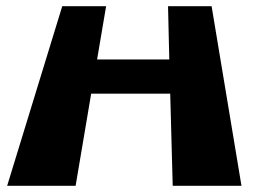

<svg xmlns="http://www.w3.org/2000/svg" viewBox="-20 -597 832 617"><path d="M273 -296H527L535 0H756L660 -577H520L524 -406H292L321 -577H180L3 0H223Z"/></svg>

Font: Hussar Milosc
Style: Bold
Weight: 700
Foundry: Cannot Into Space Fonts
Version: Version 1.02